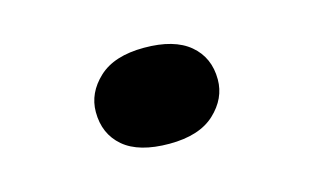

<svg xmlns="http://www.w3.org/2000/svg" viewBox="-40 -534 607 371"><g transform="rotate(-15 263.0 -349.0)"><path d="M263 -253Q202 -253 171.5 -279Q141 -305 141 -349Q141 -387 172 -416Q203 -445 263 -445Q323 -445 354 -419Q385 -393 385 -349Q385 -311 354 -282Q323 -253 263 -253Z"/></g></svg>

Font: Lexend Tera ExtraBold
Style: Regular
Weight: 800
Designer: Bonnie Shaver-Troup, Thomas Jockin
Foundry: Lexend
Version: Version 1.007